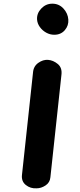

<svg xmlns="http://www.w3.org/2000/svg" viewBox="-20 -1024 437 1044"><path d="M314 -616.5 254 -60Q251.5 -31.5 227.8 -15.8Q204 0 179 0Q145.5 2 120.5 -18Q95.5 -38 99.5 -73L159.5 -629.5Q162 -663.5 188 -682Q214 -700.5 241 -698.5Q269.5 -696.5 294.2 -676Q319 -655.5 314 -616.5ZM275 -835Q252 -835 231.2 -846.5Q210.5 -858 196.8 -877Q183 -896 181.5 -918Q179.5 -951.5 204.5 -977.8Q229.5 -1004 264.5 -1004Q300.5 -1004 324.8 -977.8Q349 -951.5 351.5 -918Q354 -885 332.5 -860Q311 -835 275 -835Z"/></svg>

Font: Edu NSW ACT Hand
Style: Regular
Weight: 400
Designer: Tina and Corey Anderson, Eben Sorkin, Mirko Velimirovic
Foundry: Sorkin Type Co.
Version: Version 2.000